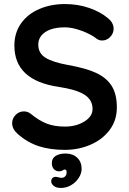

<svg xmlns="http://www.w3.org/2000/svg" viewBox="-20 -730 637 948"><path d="M67 -69Q40 -93 40 -122Q40 -145 57 -162.5Q74 -180 98 -180Q117 -180 132 -168Q172 -135 210 -120Q248 -105 300 -105Q356 -105 396.5 -130Q437 -155 437 -192Q437 -237 397 -262.5Q357 -288 270 -301Q51 -333 51 -505Q51 -568 84 -614.5Q117 -661 174 -685.5Q231 -710 301 -710Q364 -710 419.5 -691Q475 -672 512 -641Q541 -618 541 -588Q541 -565 524 -547.5Q507 -530 484 -530Q469 -530 457 -539Q431 -560 384.5 -577.5Q338 -595 301 -595Q238 -595 203.5 -571.5Q169 -548 169 -510Q169 -467 204.5 -445Q240 -423 316 -409Q402 -394 453.5 -370.5Q505 -347 531 -306.5Q557 -266 557 -199Q557 -136 521.5 -88.5Q486 -41 427 -15.5Q368 10 300 10Q228 10 172 -8Q116 -26 67 -69ZM281 198Q258 198 245.5 188Q233 178 233 166Q233 154 239.5 148.5Q246 143 254 143Q259 143 268.5 145.5Q278 148 284 148Q295 148 302 140.5Q309 133 309 120Q309 107 299 107Q295 107 289 111.5Q283 116 272 116Q256 116 246 105Q236 94 236 75Q236 52 254.5 40Q273 28 304 28Q339 28 361 48.5Q383 69 383 104Q383 126 369 148Q355 170 331.5 184Q308 198 281 198Z"/></svg>

Font: Quicksand
Style: Bold
Weight: 700
Version: Version 3.000